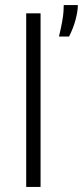

<svg xmlns="http://www.w3.org/2000/svg" viewBox="-20 -742 329 762"><path d="M84 0V-689H141V0ZM214 -597Q222 -630 226.5 -655Q231 -680 232 -696.5Q233 -713 233 -722H289Q289 -698 280 -664Q271 -630 254 -597Z"/></svg>

Font: Bricolage Grotesque ExtraLight
Style: Regular
Weight: 250
Designer: Mathieu Triay
Foundry: Atelier Triay
Version: Version 1.000;gftools[0.9.30]